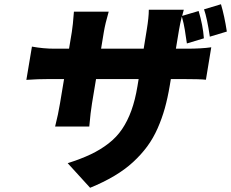

<svg xmlns="http://www.w3.org/2000/svg" viewBox="-20 -803 1090 906"><path d="M213.1 -430Q156.6 -430 104.4 -426.1L130.7 -583.1Q185 -573.2 236.9 -573.2H305.8L318.9 -652Q323.9 -681.5 328.8 -747.9H492.9Q476.6 -692.1 469.8 -650.9L457 -573.2H658L672.6 -663Q682.2 -721.6 682.2 -757.1H847.3L839.5 -728L917.3 -751.1Q937.5 -683.9 942.1 -622.2L861.9 -598Q860.4 -606.5 857.2 -628.2Q854 -649.9 852.1 -662.5Q850.1 -675.1 846.2 -693Q842.3 -710.9 838.1 -725.1Q830.6 -696 824.9 -663L810 -573.2H860.8Q931.1 -573.2 976.9 -579.9L951.7 -426.8Q922.9 -430 838.1 -430H786.2L781.2 -399.9Q771.3 -340.6 757.8 -292.3Q744.3 -244 723.7 -197.3Q703.1 -150.6 674.7 -112Q646.3 -73.5 608 -38.2Q569.6 -2.8 519 27.2Q468.4 57.2 405.2 83.1L299.4 -33Q362.2 -52.9 408.2 -74.8Q454.2 -96.6 492.2 -126.1Q530.2 -155.5 555.9 -193.5Q581.7 -231.5 599.8 -281.2Q617.9 -331 628.6 -396L634.2 -430H433.2L414.1 -315Q407.3 -274.5 401.3 -206H240.1Q255 -264.9 263.1 -315L282.3 -430ZM970.2 -630Q957.4 -717 942.8 -758.9L1022.7 -783Q1039.1 -728 1050.4 -654.1Z"/></svg>

Font: Karasuma Gothic
Style: Italic
Weight: 900
Italic angle: -9.39999°
Designer: Rasmus Andersson / Ryoko Nishizuka
Foundry: Genbu
Version: Version 1.00